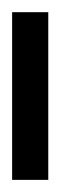

<svg xmlns="http://www.w3.org/2000/svg" viewBox="74 -811 99 315"><g transform="rotate(90 123.5 -653.5)"><path d="M-14 -623.9V-683.2H261.1V-623.9Z"/></g></svg>

Font: Titillium Web
Style: Bold
Weight: 700
Designer: Mohamed Gaber, Accademia di Belle Arti di Urbino
Foundry: Kief Type Foundry, Accademia di Belle Arti di Urbino
Version: Version 3.000